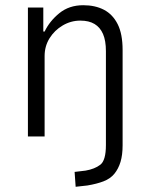

<svg xmlns="http://www.w3.org/2000/svg" viewBox="-20 -523 575 736"><path d="M270 193 266 136 308 131Q343 125 364.5 108.5Q386 92 386 33V-327Q386 -367 375 -392.5Q364 -418 342.5 -431Q321 -444 288 -444Q252 -444 220.5 -425.5Q189 -407 170 -376.5Q151 -346 151 -308V0H87V-494H146V-402H151Q170 -442 207.5 -472.5Q245 -503 299 -503Q345 -503 378.5 -485.5Q412 -468 431 -430.5Q450 -393 450 -331V34Q450 71 442 97.5Q434 124 418.5 143Q403 162 377 172Q351 182 315 188Z"/></svg>

Font: Nunito Sans 7pt Condensed Light
Style: Regular
Weight: 300
Width: 3
Designer: Vernon Adams
Foundry: Vernon Adams
Version: Version 3.101;gftools[0.9.27]